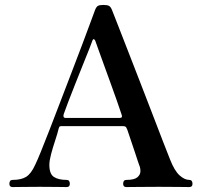

<svg xmlns="http://www.w3.org/2000/svg" viewBox="-20 -758 813 778"><path d="M31 0Q18 0 18 -13Q18 -29 31 -29Q66 -29 86 -41.5Q106 -54 122 -89Q130 -105 145.5 -143Q161 -181 181.5 -234Q202 -287 225 -347Q248 -407 271 -467Q294 -527 313.5 -578.5Q333 -630 346.5 -667Q360 -704 365 -717Q370 -730 376.5 -734Q383 -738 399 -738Q415 -738 422 -734Q429 -730 434 -717Q442 -697 459.5 -652Q477 -607 500 -548Q523 -489 548 -424.5Q573 -360 596.5 -299Q620 -238 639 -188.5Q658 -139 669 -112Q687 -66 707.5 -47.5Q728 -29 747 -29Q760 -29 760 -13Q760 0 747 0Q737 0 706 -0.5Q675 -1 623 -1Q580 -1 541 -0.5Q502 0 492 0Q479 0 479 -13Q479 -29 492 -29Q524 -29 536.5 -39.5Q549 -50 549 -64.5Q549 -79 544 -89Q543 -91 538 -106.5Q533 -122 525.5 -144.5Q518 -167 510 -190.5Q502 -214 496 -232Q492 -243 488 -245Q484 -247 477 -247H231Q226 -247 223 -246Q220 -245 218 -238Q213 -217 203.5 -188.5Q194 -160 187 -133.5Q180 -107 180 -90Q180 -53 198.5 -41Q217 -29 250 -29Q263 -29 263 -13Q263 0 250 0Q240 0 212.5 -0.5Q185 -1 141 -1Q102 -1 72 -0.5Q42 0 31 0ZM246 -280H463Q467 -280 471.5 -281.5Q476 -283 473 -293Q465 -317 453 -351.5Q441 -386 427 -424Q413 -462 400.5 -497Q388 -532 378.5 -558Q369 -584 366 -593Q364 -598 360.5 -599Q357 -600 355 -595Q353 -588 342 -560.5Q331 -533 315.5 -494.5Q300 -456 284 -415.5Q268 -375 255.5 -342.5Q243 -310 238 -295Q234 -280 246 -280Z"/></svg>

Font: Zen Old Mincho Black
Style: Regular
Weight: 900
Designer: Yoshimichi Ohira
Foundry: Positype
Version: Version 1.001